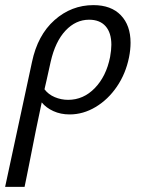

<svg xmlns="http://www.w3.org/2000/svg" viewBox="-58 -441 565 750"><path d="M452 -274Q452 -247 446 -217Q433 -153 398.5 -102.5Q364 -52 315.5 -23Q267 6 214 6Q179 6 150.5 -7Q122 -20 105 -41Q84 56 56 200Q51 223 47 245Q43 267 38 289H-38L67 -199Q89 -304 155 -362.5Q221 -421 307 -421Q376 -421 414 -381.5Q452 -342 452 -274ZM377 -266Q377 -313 354.5 -338.5Q332 -364 290 -364Q238 -364 198 -321.5Q158 -279 140 -200L124 -128Q114 -85 116 -92Q131 -72 156 -61.5Q181 -51 208 -51Q268 -51 312.5 -97Q357 -143 372 -218Q377 -246 377 -266Z"/></svg>

Font: Ysabeau Medium
Style: Italic
Weight: 500
Italic angle: -12°
Designer: Christian Thalmann (Catharsis Fonts)
Version: Version 0.003